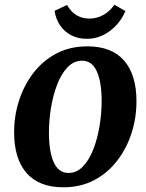

<svg xmlns="http://www.w3.org/2000/svg" viewBox="-20 -783 621 816"><path d="M249 13Q146 13 93 -47.5Q40 -108 40 -221Q40 -291 61 -356Q82 -421 122 -473Q162 -525 219.5 -555.5Q277 -586 351 -586Q455 -586 507.5 -525.5Q560 -465 560 -352Q560 -282 539 -217Q518 -152 478 -100Q438 -48 380.5 -17.5Q323 13 249 13ZM271 -48Q306 -48 332.5 -75.5Q359 -103 376.5 -148Q394 -193 403 -247Q412 -301 412 -353Q412 -434 391.5 -479.5Q371 -525 329 -525Q294 -525 267.5 -497.5Q241 -470 223.5 -425Q206 -380 197 -326.5Q188 -273 188 -220Q188 -138 208.5 -93Q229 -48 271 -48ZM349 -618Q312 -618 283 -633Q254 -648 235.5 -675Q217 -702 212 -737L265 -762Q281 -733 305 -718.5Q329 -704 360 -704Q392 -704 419.5 -719.5Q447 -735 466 -763L513 -736Q491 -684 446.5 -651Q402 -618 349 -618Z"/></svg>

Font: Rasa
Style: Bold Italic
Weight: 700
Italic angle: -7.10001°
Designer: Anna Giedrys (Yrsa+Rasa design), David Brezina (Yrsa art-direction, Rasa art-direction, design)
Foundry: Rosetta Type Foundry
Version: Version 2.004